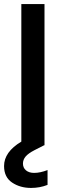

<svg xmlns="http://www.w3.org/2000/svg" viewBox="-30 -715 314 945"><path d="M138 136Q168 136 204 122V195Q166 210 123 210Q69 210 29.5 183.5Q-10 157 -10 102Q-10 33 75 -18V-695H189V0H187L140 24Q109 40 96 55.5Q83 71 83 90Q83 111 98 123.5Q113 136 138 136Z"/></svg>

Font: A Bank Premium Med
Style: Regular
Weight: 500
Designer: Ninad Kale (Devanagari), Jonny Pinhorn (Latin), Htun Naung (Myanmar)
Foundry: Indian Type Foundry
Version: 4.004